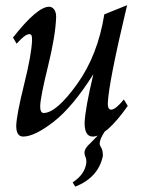

<svg xmlns="http://www.w3.org/2000/svg" viewBox="-20 -508 556 728"><path d="M331.5 9.8Q300.8 9.8 300.8 -42Q303.2 -97.7 334 -226.6Q254.9 -101.6 182.9 -45.9Q110.8 9.8 67.9 9.8Q41.5 9.8 41.5 -31.2Q43 -73.2 71.3 -187.3Q99.6 -301.3 101.6 -355.5Q101.6 -370.1 99.4 -374.3Q97.2 -378.4 90.3 -378.4Q75.2 -378.4 43 -342.3L29.3 -365.7Q121.1 -482.4 166 -482.4Q177.7 -482.4 185.3 -472.2Q192.9 -461.9 192.9 -443.4Q190.4 -371.6 162.1 -257.1Q133.8 -142.6 132.3 -105.5Q132.3 -79.6 145.5 -79.6Q193.4 -79.6 272 -188.7Q350.6 -297.9 375.5 -453.6L461.9 -488.3Q391.1 -191.4 388.7 -114.7Q388.7 -92.3 401.9 -92.3Q418 -92.3 449.7 -130.9L464.4 -106.4Q382.3 9.8 331.5 9.8ZM265.6 199.7 255.4 183.6Q302.7 152.8 307.6 107.4Q307.6 94.7 304.2 87.6Q300.8 80.6 300.3 71.3Q300.3 54.2 322.8 34.7L356 0.5L376.5 -8.3Q357.9 20 357.9 37.1Q358.4 43.9 364.3 53.2Q370.1 62.5 370.1 83Q353.5 164.6 265.6 199.7Z"/></svg>

Font: Kelvinch
Style: Italic
Weight: 400
Italic angle: -10°
Designer: Paul James Miller
Foundry: High-Logic / Made with FontCreator
Version: Version 3.40;July 22, 2017;FontCreator 11.0.0.2388 64-bit